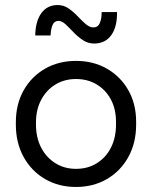

<svg xmlns="http://www.w3.org/2000/svg" viewBox="-20 -733 604 763"><path d="M282 10Q213 10 159 -21.5Q105 -53 74 -109Q43 -165 43 -238V-247Q43 -319 74 -374Q105 -429 159 -460Q213 -491 282 -491Q351 -491 405 -460Q459 -429 490 -374.5Q521 -320 521 -249V-238Q521 -165 490 -109Q459 -53 405 -21.5Q351 10 282 10ZM282 -62Q329 -62 365 -84.5Q401 -107 421 -146.5Q441 -186 441 -238V-249Q441 -299 421 -337Q401 -375 365 -397Q329 -419 282 -419Q236 -419 200 -397Q164 -375 143.5 -336Q123 -297 123 -247V-238Q123 -186 143.5 -146.5Q164 -107 200 -84.5Q236 -62 282 -62ZM354 -560Q329 -560 308.5 -574Q288 -588 271.5 -605.5Q255 -623 240.5 -636.5Q226 -650 212 -650Q196 -650 189 -634Q182 -618 181 -592H120Q121 -649 144.5 -681Q168 -713 209 -713Q233 -713 252.5 -699.5Q272 -686 288.5 -668.5Q305 -651 320.5 -637.5Q336 -624 351 -624Q369 -624 376.5 -641Q384 -658 384 -685H445Q446 -626 422 -593Q398 -560 354 -560Z"/></svg>

Font: SUSE Thin
Style: Regular
Weight: 400
Version: Version 1.000